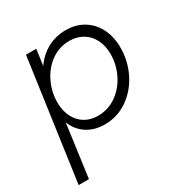

<svg xmlns="http://www.w3.org/2000/svg" viewBox="-164 -629 921 961"><g transform="rotate(-30 297.0 -148.0)"><path d="M114 -493H173.5L160.5 -400.5Q193 -448 241 -474Q289 -500 347 -500Q405.5 -500 449.5 -473Q493.5 -446 517.5 -397.8Q541.5 -349.5 541.5 -287.5Q541.5 -210.5 507.8 -142.8Q474 -75 414.8 -34Q355.5 7 282.5 7Q222 7 178.8 -22Q135.5 -51 117 -100.5L75.5 204H16ZM274 -47.5Q333.5 -47.5 381.2 -81.2Q429 -115 455.8 -169.8Q482.5 -224.5 482.5 -284.5Q482.5 -331.5 464.5 -367.8Q446.5 -404 413.2 -424.2Q380 -444.5 336 -444.5Q277 -444.5 230 -410.8Q183 -377 156.8 -322Q130.5 -267 130.5 -206.5Q130.5 -160 148.2 -123.8Q166 -87.5 198.5 -67.5Q231 -47.5 274 -47.5Z"/></g></svg>

Font: HK Grotesk Light
Style: Italic
Weight: 300
Italic angle: -16°
Designer: Alfredo Marco Pradil
Foundry: Hanken Design Co.
Version: Version 3.001